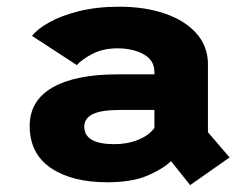

<svg xmlns="http://www.w3.org/2000/svg" viewBox="-20 -532 750 572"><path d="M546.5 19.5 489.5 -52Q466 -29 419.8 -9Q373.5 11 299.5 11Q194 11 131.2 -31.8Q68.5 -74.5 68.5 -157Q68.5 -232.5 136.8 -271.5Q205 -310.5 330 -310.5H440V-318Q440 -352.5 408 -370.2Q376 -388 330 -388Q286.5 -388 254.8 -371.2Q223 -354.5 209 -338L75.5 -425Q91 -445.5 126.8 -465.5Q162.5 -485.5 215.5 -498.8Q268.5 -512 335.5 -512Q411.5 -512 471.2 -491.5Q531 -471 565.2 -432.5Q599.5 -394 599.5 -340.5V-138L664 -63ZM320.5 -102.5Q360 -102.5 392.2 -115.8Q424.5 -129 440 -151V-204.5H340.5Q281 -204.5 256 -191.8Q231 -179 231 -155Q231 -102.5 320.5 -102.5Z"/></svg>

Font: League Mono
Style: Bold
Weight: 700
Width: 6
Designer: Tyler Finck
Foundry: The League of Moveable Type / Tyler Finck
Version: Version 2.300;RELEASE